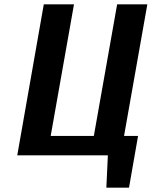

<svg xmlns="http://www.w3.org/2000/svg" viewBox="-20 -720 710 890"><path d="M473 150 480 0H60L183 -700H323L215 -90H415L523 -700H663L555 -90H620L578 150Z"/></svg>

Font: Scada
Style: Bold Italic
Weight: 700
Italic angle: -10°
Version: Version 4.000